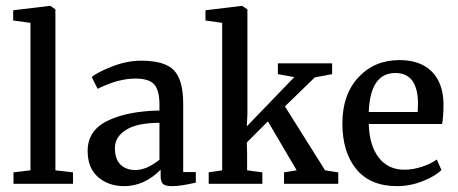

<svg xmlns="http://www.w3.org/2000/svg" viewBox="-20 -627 1562 655"><path d="M26 0V-39L84 -46V-549L25 -557V-592L150 -607H152L169 -595V-46L229 -39V0Z M279 -112Q279 -182 347 -215Q415 -248 524 -250V-270Q524 -318 506.5 -338.5Q489 -359 442 -359Q383 -359 313 -324L293 -364Q311 -380 362 -400Q413 -420 462 -420Q542 -420 573.5 -387Q605 -354 605 -273V-40H648V-4Q597 8 567 8Q545 8 536.5 1Q528 -6 528 -28V-48Q472 8 404 8Q350 8 314.5 -23Q279 -54 279 -112ZM442 -47Q480 -47 524 -82V-208Q448 -208 410 -184Q372 -160 372 -122Q372 -84 391 -65.5Q410 -47 442 -47Z M692 0V-39L738 -46V-549L681 -557V-592L805 -607H806L824 -595V-237L822 -196L984 -364L928 -374V-411H1113V-374L1054 -363L952 -264L1089 -46L1134 -39V0H949V-39L992 -46L894 -213L822 -141L823 -102V-46L875 -39V0Z M1335 8Q1243 8 1195.5 -50Q1148 -108 1148 -206Q1148 -304 1202.5 -363Q1257 -422 1343 -422Q1413 -422 1452 -384Q1491 -346 1493 -275Q1493 -226 1488 -204H1238Q1240 -131 1272 -89.5Q1304 -48 1360 -48Q1389 -48 1420.5 -58.5Q1452 -69 1470 -83L1486 -47Q1465 -26 1422 -9Q1379 8 1335 8ZM1329 -378Q1243 -378 1238 -245H1405Q1405 -250 1405.5 -261Q1406 -272 1406 -277Q1404 -378 1329 -378Z"/></svg>

Font: Aikya Medium
Style: Regular
Weight: 500
Designer: Neelakash Kshetrimayum (Latin subset based on Merriweather by Eben Sorkin)
Foundry: Brand New Type
Version: Version 1.00 b005